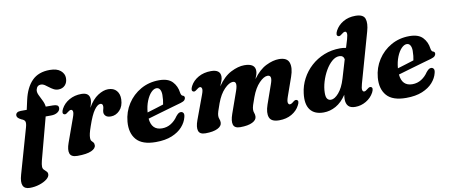

<svg xmlns="http://www.w3.org/2000/svg" viewBox="-89 -1043 3685 1569"><g transform="rotate(-10 1753.0 -258.5)"><path d="M42.5 -398.5Q42.5 -412 53.2 -420.5Q64 -429 85 -429H134.5L152 -508Q174.5 -609 228.2 -663.2Q282 -717.5 375.5 -717.5Q435 -717.5 465.2 -691.5Q495.5 -665.5 495.5 -630Q495.5 -592.5 474.2 -570.2Q453 -548 418.5 -548Q397.5 -548 379.5 -557.8Q361.5 -567.5 345.5 -580.2Q329.5 -593 314.5 -602.8Q299.5 -612.5 284.5 -612.5Q251.5 -612.5 243 -576.5Q239 -557 250.2 -532.8Q261.5 -508.5 275.2 -481.8Q289 -455 292 -428L352 -427.5Q374 -427.5 386 -421.2Q398 -415 398 -398.5Q398 -378 377 -363.5Q356 -349 322 -349H277.5L184 2Q180 17.5 178.5 29.2Q177 41 177 49.5Q177 66 186.8 76Q196.5 86 206.5 95.2Q216.5 104.5 216.5 119Q216.5 140.5 192 159.8Q167.5 179 129.5 191.2Q91.5 203.5 49.5 203.5Q-37 203.5 -3 85.5L103.5 -288.5Q113 -321.5 107.8 -336.5Q102.5 -351.5 79.5 -359.5Q56.5 -371 49.5 -380Q42.5 -389 42.5 -398.5Z M428 -341Q409.5 -350.5 428 -386.5Q450 -428.5 494.8 -454Q539.5 -479.5 596.5 -479.5Q664.5 -479.5 664.5 -420.5Q664.5 -406.5 660.2 -390Q656 -373.5 649.5 -355Q687 -421 732.5 -450.2Q778 -479.5 818 -479.5Q863.5 -479.5 887.5 -451.8Q911.5 -424 910 -379Q908 -321.5 876.2 -289Q844.5 -256.5 803.5 -256.5Q773.5 -256.5 760.2 -269.8Q747 -283 747 -299.5Q747 -312.5 751 -324.5Q755 -336.5 755 -349Q755 -372.5 734.5 -372.5Q712 -372.5 684.5 -335Q657 -297.5 626.5 -207.5Q614 -172 609 -150.5Q604 -129 604 -111.5Q604 -95 611 -87.2Q618 -79.5 625 -71.8Q632 -64 632 -48Q632 -21.5 593.8 -4Q555.5 13.5 478 13.5Q426.5 13.5 415.5 -17.5Q404.5 -48.5 424.5 -104L495.5 -302Q508.5 -337.5 504.8 -351.8Q501 -366 489.5 -366Q478 -366 459.5 -350.5Q449 -341.5 442 -339.5Q435 -337.5 428 -341Z M1392.5 -146.5Q1382.5 -105 1350.2 -68.5Q1318 -32 1262.8 -9.2Q1207.5 13.5 1129 13.5Q1016.5 13.5 968.5 -41.5Q920.5 -96.5 928.5 -190.5Q935.5 -271 977.8 -336.5Q1020 -402 1088.2 -440.8Q1156.5 -479.5 1241 -479.5Q1315.5 -479.5 1350.8 -442.2Q1386 -405 1393 -350Q1394.5 -339.5 1398.5 -331.8Q1402.5 -324 1409 -322Q1424.5 -318 1424.5 -303Q1424.5 -292.5 1415.8 -282.8Q1407 -273 1383 -266Q1354 -258 1304.8 -243.8Q1255.5 -229.5 1201.2 -213.8Q1147 -198 1103 -185Q1112 -88 1198.5 -88Q1239.5 -88 1273.2 -109.2Q1307 -130.5 1330 -165.5Q1343.5 -181.5 1352.2 -187Q1361 -192.5 1371.5 -192.5Q1384 -192 1391.5 -181.2Q1399 -170.5 1392.5 -146.5ZM1208.5 -419Q1186.5 -419 1164 -395.8Q1141.5 -372.5 1124.8 -331.2Q1108 -290 1103.5 -236.5Q1137.5 -246.5 1174.2 -258Q1211 -269.5 1239.5 -278.5Q1247 -312 1247.5 -357Q1247.5 -385 1237.5 -402Q1227.5 -419 1208.5 -419Z M1782.5 -104.5 1847 -287Q1872.5 -361.5 1832.5 -361.5Q1801.5 -361.5 1762 -321.2Q1722.5 -281 1696 -209Q1681.5 -169.5 1674.2 -146.2Q1667 -123 1667 -108.5Q1667 -93 1672.2 -80.8Q1677.5 -68.5 1677.5 -52Q1677.5 -22.5 1641.2 -4.5Q1605 13.5 1540 13.5Q1493 13.5 1483 -17.5Q1473 -48.5 1493.5 -104.5L1566.5 -302Q1580 -337.5 1576 -351.8Q1572 -366 1561 -366Q1549 -366 1531 -350.5Q1520 -341.5 1513 -339.5Q1506 -337.5 1499.5 -341Q1481 -350.5 1499.5 -386.5Q1521.5 -428.5 1566.8 -454Q1612 -479.5 1671.5 -479.5Q1749 -479.5 1749 -420.5Q1749 -404.5 1742 -385Q1735 -365.5 1725 -343Q1776.5 -418.5 1836.8 -449Q1897 -479.5 1948 -479.5Q2038 -479.5 2037 -416.5Q2037 -402.5 2032 -386.5Q2027 -370.5 2019 -352Q2070 -422.5 2128 -451Q2186 -479.5 2235 -479.5Q2303 -479.5 2318.5 -435.2Q2334 -391 2309 -320L2254 -164Q2241.5 -128 2245.8 -114Q2250 -100 2260.5 -100Q2273.5 -100 2290.5 -115.5Q2302 -124.5 2309 -126.2Q2316 -128 2322 -125Q2342 -115.5 2322 -79.5Q2300.5 -37.5 2256.2 -12Q2212 13.5 2152.5 13.5Q2087 13.5 2072 -25.2Q2057 -64 2079.5 -129L2135 -287Q2163 -361.5 2120.5 -361.5Q2089.5 -361.5 2050.5 -321.2Q2011.5 -281 1985 -209Q1970 -169.5 1963 -146.2Q1956 -123 1956 -108.5Q1956 -93 1961 -80.8Q1966 -68.5 1966 -52Q1966 -22.5 1929.8 -4.5Q1893.5 13.5 1829 13.5Q1782 13.5 1772.2 -17.2Q1762.5 -48 1782.5 -104.5Z M2985.5 -576.5 2869 -163.5Q2858.5 -126.5 2862.2 -112.2Q2866 -98 2877 -98Q2889 -98 2907 -114Q2918 -123 2925 -124.8Q2932 -126.5 2938.5 -123.5Q2957 -114 2938.5 -78Q2916.5 -36.5 2874 -11.5Q2831.5 13.5 2784 13.5Q2743.5 13.5 2725.8 -6.5Q2708 -26.5 2708 -62Q2708 -79 2711 -99.5Q2672.5 -41.5 2623.5 -14Q2574.5 13.5 2521.5 13.5Q2445.5 13.5 2410.5 -33Q2375.5 -79.5 2387 -169Q2394.5 -231.5 2424 -287.8Q2453.5 -344 2500.8 -387Q2548 -430 2609.8 -454.8Q2671.5 -479.5 2743.5 -479.5Q2770 -479.5 2792 -474.5L2812.5 -542Q2823 -578.5 2820 -592.2Q2817 -606 2806 -606Q2794 -606 2776 -590.5Q2765 -581.5 2758 -579.5Q2751 -577.5 2744.5 -581Q2726 -590.5 2744.5 -626.5Q2766.5 -668 2810.2 -693.8Q2854 -719.5 2912 -719.5Q2977.5 -719.5 2991 -681.2Q3004.5 -643 2985.5 -576.5ZM2557 -142.5Q2556.5 -107 2567.8 -92.8Q2579 -78.5 2598 -78.5Q2628.5 -78.5 2663.2 -118.5Q2698 -158.5 2720 -232.5L2765.5 -385.5Q2759 -417.5 2725 -417.5Q2694 -417.5 2664.2 -391.8Q2634.5 -366 2610.5 -324.5Q2586.5 -283 2572 -235Q2557.5 -187 2557 -142.5Z M3469.5 -146.5Q3459.5 -105 3427.2 -68.5Q3395 -32 3339.8 -9.2Q3284.5 13.5 3206 13.5Q3093.5 13.5 3045.5 -41.5Q2997.5 -96.5 3005.5 -190.5Q3012.5 -271 3054.8 -336.5Q3097 -402 3165.2 -440.8Q3233.5 -479.5 3318 -479.5Q3392.5 -479.5 3427.8 -442.2Q3463 -405 3470 -350Q3471.5 -339.5 3475.5 -331.8Q3479.5 -324 3486 -322Q3501.5 -318 3501.5 -303Q3501.5 -292.5 3492.8 -282.8Q3484 -273 3460 -266Q3431 -258 3381.8 -243.8Q3332.5 -229.5 3278.2 -213.8Q3224 -198 3180 -185Q3189 -88 3275.5 -88Q3316.5 -88 3350.2 -109.2Q3384 -130.5 3407 -165.5Q3420.5 -181.5 3429.2 -187Q3438 -192.5 3448.5 -192.5Q3461 -192 3468.5 -181.2Q3476 -170.5 3469.5 -146.5ZM3285.5 -419Q3263.5 -419 3241 -395.8Q3218.5 -372.5 3201.8 -331.2Q3185 -290 3180.5 -236.5Q3214.5 -246.5 3251.2 -258Q3288 -269.5 3316.5 -278.5Q3324 -312 3324.5 -357Q3324.5 -385 3314.5 -402Q3304.5 -419 3285.5 -419Z"/></g></svg>

Font: Fraunces 9pt S000
Style: Bold Italic
Weight: 700
Italic angle: -16°
Version: Version 1.000; ttfautohint (v1.8.3)